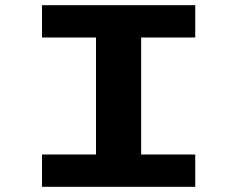

<svg xmlns="http://www.w3.org/2000/svg" viewBox="-20 -720 915 740"><path d="M142 0V-124.5H350V-575.5H142V-700H732.5V-575.5H524V-124.5H732.5V0Z"/></svg>

Font: Trispace SemiExpanded
Style: Bold
Weight: 700
Width: 6
Designer: Tyler Finck
Foundry: Etcetera Type Company
Version: Version 1.210; ttfautohint (v1.8.3)